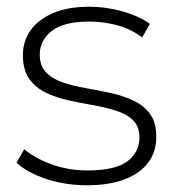

<svg xmlns="http://www.w3.org/2000/svg" viewBox="-20 -546 518 570"><path d="M238 4Q173 4 116.5 -15Q60 -34 29 -63L52 -103Q82 -77 132 -58.5Q182 -40 240 -40Q322 -40 358 -67Q394 -94 394 -138Q394 -170 375.5 -188.5Q357 -207 326 -217Q295 -227 258 -233.5Q221 -240 184 -248Q147 -256 116 -271Q85 -286 66.5 -312.5Q48 -339 48 -383Q48 -423 70 -455Q92 -487 136 -506.5Q180 -526 246 -526Q295 -526 344.5 -512Q394 -498 425 -475L402 -435Q369 -460 328 -471Q287 -482 245 -482Q169 -482 133.5 -454Q98 -426 98 -384Q98 -351 116.5 -331.5Q135 -312 166 -301.5Q197 -291 234 -284.5Q271 -278 308 -270Q345 -262 376 -247.5Q407 -233 425.5 -207.5Q444 -182 444 -139Q444 -96 420.5 -64Q397 -32 351 -14Q305 4 238 4Z"/></svg>

Font: MOST Montserrat Light
Style: Regular
Weight: 300
Designer: Julieta Ulanovsky
Foundry: Julieta Ulanovsky
Version: Version 8.000;March 11, 2024;FontCreator 15.0.0.2926 64-bit